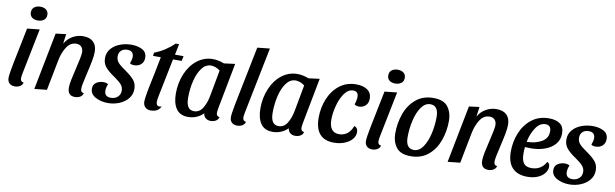

<svg xmlns="http://www.w3.org/2000/svg" viewBox="-47 -1212 5514 1722"><g transform="rotate(10 2710.0 -351.0)"><path d="M287 -662Q287 -631 265.5 -614.5Q244 -598 210 -598Q177 -598 157 -614Q137 -630 137 -660Q137 -691 158.5 -707.5Q180 -724 213 -724Q246 -724 266.5 -708Q287 -692 287 -662ZM153 -62Q153 -30 183 -27Q177 -4 156.5 8Q136 20 110 20Q78 20 60 2.5Q42 -15 42 -47Q42 -76 61 -174L129 -510L242 -522L158 -104Q153 -77 153 -62Z M638 -530Q699 -530 731 -498.5Q763 -467 763 -409Q763 -375 754 -327Q745 -279 727 -203Q717 -160 709 -121.5Q701 -83 701 -65Q701 -48 707.5 -38.5Q714 -29 731 -27Q725 -4 704.5 8Q684 20 657 20Q590 20 590 -55Q590 -82 599 -126.5Q608 -171 624 -238Q635 -283 643.5 -325Q652 -367 652 -385Q652 -417 635 -435Q618 -453 589 -453Q535 -453 501.5 -401.5Q468 -350 454 -278L400 0L287 12L389 -510L483 -522L471 -432Q497 -479 542 -504.5Q587 -530 638 -530Z M974 -220Q921 -255 892 -288.5Q863 -322 863 -372Q863 -420 893 -456Q923 -492 972.5 -511Q1022 -530 1077 -530Q1136 -530 1177 -507.5Q1218 -485 1218 -435Q1218 -397 1193.5 -375Q1169 -353 1132 -353Q1104 -353 1092 -364Q1106 -399 1106 -423Q1106 -479 1049 -479Q1014 -479 993 -459.5Q972 -440 972 -407Q972 -373 993.5 -349Q1015 -325 1060 -295Q1115 -257 1143 -224.5Q1171 -192 1171 -142Q1171 -93 1141 -56Q1111 -19 1062 1.5Q1013 22 958 22Q893 22 844 -5Q795 -32 795 -81Q795 -119 823.5 -137.5Q852 -156 888 -156Q916 -156 931 -144Q917 -114 917 -85Q917 -29 976 -29Q1013 -29 1037.5 -51Q1062 -73 1062 -108Q1062 -141 1040.5 -165Q1019 -189 974 -220Z M1545 -465H1466L1397 -124Q1389 -87 1389 -66Q1389 -28 1419 -28Q1429 -28 1439 -31Q1415 21 1347 21Q1317 21 1297.5 2.5Q1278 -16 1278 -49Q1278 -94 1317 -274L1327 -322L1355 -465H1284L1288 -495Q1337 -513 1383 -543Q1429 -573 1465 -609H1496L1476 -510H1554Z M1937 -62Q1937 -30 1967 -27Q1961 -4 1940.5 8Q1920 20 1894 20Q1866 20 1847.5 5Q1829 -10 1826 -37Q1799 -10 1763.5 5Q1728 20 1687 20Q1614 20 1579 -30.5Q1544 -81 1544 -169Q1544 -266 1579 -349Q1614 -432 1677 -481Q1740 -530 1819 -530Q1868 -530 1922 -509L2022 -522L1942 -104Q1937 -74 1937 -62ZM1813 -470Q1764 -470 1729.5 -424.5Q1695 -379 1677 -305.5Q1659 -232 1659 -150Q1659 -40 1731 -40Q1781 -40 1810 -87.5Q1839 -135 1851 -201L1895 -439Q1876 -454 1854 -462Q1832 -470 1813 -470Z M2178 -62Q2178 -30 2208 -27Q2202 -4 2181.5 8Q2161 20 2135 20Q2103 20 2085 2.5Q2067 -15 2067 -47Q2067 -76 2086 -174L2192 -700L2305 -712L2183 -104Q2178 -77 2178 -62Z M2707 -62Q2707 -30 2737 -27Q2731 -4 2710.5 8Q2690 20 2664 20Q2636 20 2617.5 5Q2599 -10 2596 -37Q2569 -10 2533.5 5Q2498 20 2457 20Q2384 20 2349 -30.5Q2314 -81 2314 -169Q2314 -266 2349 -349Q2384 -432 2447 -481Q2510 -530 2589 -530Q2638 -530 2692 -509L2792 -522L2712 -104Q2707 -74 2707 -62ZM2583 -470Q2534 -470 2499.5 -424.5Q2465 -379 2447 -305.5Q2429 -232 2429 -150Q2429 -40 2501 -40Q2551 -40 2580 -87.5Q2609 -135 2621 -201L2665 -439Q2646 -454 2624 -462Q2602 -470 2583 -470Z M3265 -425Q3265 -383 3240.5 -360.5Q3216 -338 3182 -338Q3153 -338 3140 -352Q3146 -367 3150 -386.5Q3154 -406 3154 -420Q3154 -471 3107 -471Q3061 -471 3027 -422.5Q2993 -374 2975.5 -305.5Q2958 -237 2958 -182Q2958 -63 3049 -63Q3093 -63 3124.5 -89Q3156 -115 3171 -159Q3205 -149 3205 -108Q3205 -73 3180.5 -44Q3156 -15 3112.5 2.5Q3069 20 3016 20Q2843 20 2843 -178Q2843 -267 2875.5 -348Q2908 -429 2972 -479.5Q3036 -530 3125 -530Q3189 -530 3227 -503Q3265 -476 3265 -425Z M3542 -662Q3542 -631 3520.5 -614.5Q3499 -598 3465 -598Q3432 -598 3412 -614Q3392 -630 3392 -660Q3392 -691 3413.5 -707.5Q3435 -724 3468 -724Q3501 -724 3521.5 -708Q3542 -692 3542 -662ZM3408 -62Q3408 -30 3438 -27Q3432 -4 3411.5 8Q3391 20 3365 20Q3333 20 3315 2.5Q3297 -15 3297 -47Q3297 -76 3316 -174L3384 -510L3497 -522L3413 -104Q3408 -77 3408 -62Z M3999 -353Q3999 -257 3968.5 -172Q3938 -87 3874 -33.5Q3810 20 3715 20Q3621 20 3582.5 -32Q3544 -84 3544 -157Q3544 -253 3574.5 -338Q3605 -423 3669 -476.5Q3733 -530 3828 -530Q3922 -530 3960.5 -478Q3999 -426 3999 -353ZM3659 -144Q3659 -40 3734 -40Q3782 -40 3816 -90Q3850 -140 3867 -215.5Q3884 -291 3884 -366Q3884 -470 3810 -470Q3762 -470 3727.5 -420.5Q3693 -371 3676 -295.5Q3659 -220 3659 -144Z M4402 -530Q4463 -530 4495 -498.5Q4527 -467 4527 -409Q4527 -375 4518 -327Q4509 -279 4491 -203Q4481 -160 4473 -121.5Q4465 -83 4465 -65Q4465 -48 4471.5 -38.5Q4478 -29 4495 -27Q4489 -4 4468.5 8Q4448 20 4421 20Q4354 20 4354 -55Q4354 -82 4363 -126.5Q4372 -171 4388 -238Q4399 -283 4407.5 -325Q4416 -367 4416 -385Q4416 -417 4399 -435Q4382 -453 4353 -453Q4299 -453 4265.5 -401.5Q4232 -350 4218 -278L4164 0L4051 12L4153 -510L4247 -522L4235 -432Q4261 -479 4306 -504.5Q4351 -530 4402 -530Z M5018 -416Q5018 -359 4984 -319Q4950 -279 4892.5 -258Q4835 -237 4765 -237Q4737 -237 4711 -239Q4708 -206 4708 -179Q4708 -121 4729 -92Q4750 -63 4801 -63Q4844 -63 4878 -83.5Q4912 -104 4931 -142Q4943 -139 4949 -128Q4955 -117 4955 -102Q4955 -72 4933.5 -43.5Q4912 -15 4871.5 2.5Q4831 20 4776 20Q4688 20 4640.5 -29.5Q4593 -79 4593 -178Q4593 -267 4625.5 -347.5Q4658 -428 4723 -479Q4788 -530 4881 -530Q4944 -530 4981 -503Q5018 -476 5018 -416ZM4718 -288Q4795 -288 4852 -320Q4909 -352 4909 -415Q4909 -473 4858 -473Q4805 -473 4768 -415.5Q4731 -358 4718 -288Z M5176 -220Q5123 -255 5094 -288.5Q5065 -322 5065 -372Q5065 -420 5095 -456Q5125 -492 5174.5 -511Q5224 -530 5279 -530Q5338 -530 5379 -507.5Q5420 -485 5420 -435Q5420 -397 5395.5 -375Q5371 -353 5334 -353Q5306 -353 5294 -364Q5308 -399 5308 -423Q5308 -479 5251 -479Q5216 -479 5195 -459.5Q5174 -440 5174 -407Q5174 -373 5195.5 -349Q5217 -325 5262 -295Q5317 -257 5345 -224.5Q5373 -192 5373 -142Q5373 -93 5343 -56Q5313 -19 5264 1.5Q5215 22 5160 22Q5095 22 5046 -5Q4997 -32 4997 -81Q4997 -119 5025.5 -137.5Q5054 -156 5090 -156Q5118 -156 5133 -144Q5119 -114 5119 -85Q5119 -29 5178 -29Q5215 -29 5239.5 -51Q5264 -73 5264 -108Q5264 -141 5242.5 -165Q5221 -189 5176 -220Z"/></g></svg>

Font: Sansita
Style: Italic
Weight: 400
Italic angle: -11°
Designer: Pablo Cosgaya
Foundry: Omnibus-Type
Version: Version 1.006